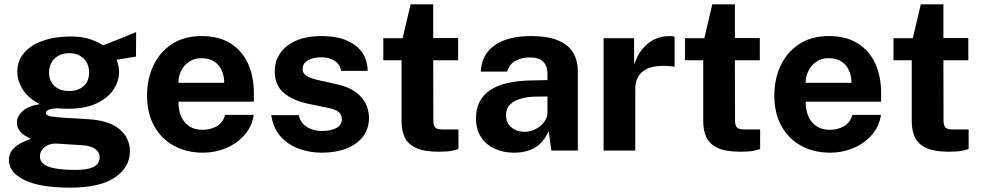

<svg xmlns="http://www.w3.org/2000/svg" viewBox="-20 -693 4520 884"><path d="M302.4 171Q164.3 171 92.6 136Q21 101 21 43.9Q21 17.5 34.8 -0.4Q48.6 -18.3 67.4 -29.3Q86.2 -40.2 102 -45.9Q117.7 -51.7 121.5 -53.6Q113.4 -58.2 98.2 -66.8Q83.1 -75.3 70.5 -90.6Q57.9 -105.8 57.9 -130.2Q57.9 -158.1 84.2 -181.5Q110.4 -204.8 163.8 -213.8Q112.8 -237.8 86.2 -279Q59.6 -320.2 59.6 -362.8Q59.6 -414 91.7 -450.4Q123.7 -486.8 179 -505.9Q234.3 -525 304.5 -525Q357.7 -525 391.8 -513.7Q426 -502.4 454.9 -484.2Q466.5 -488.8 485.3 -496.2Q504.2 -503.7 526.2 -512.5Q548.3 -521.2 569.4 -529.9Q590.5 -538.5 606.8 -545.3L606.1 -432.3L516.9 -417.8Q522.2 -404.5 525.2 -389Q528.2 -373.6 528.2 -363.4Q528.2 -318.7 502 -279.6Q475.7 -240.6 423.5 -216.5Q371.4 -192.3 294.1 -192.3Q284.9 -192.3 269 -192.8Q253.1 -193.3 243.2 -194.4Q214 -192.9 202.8 -187Q191.7 -181.1 191.7 -173.2Q191.7 -160.8 214.2 -157.1Q236.7 -153.4 282.2 -150.2Q298.5 -149.4 327 -147.9Q355.5 -146.4 389.6 -143.9Q484.6 -137.7 531.3 -97.4Q578.1 -57.1 578.1 3.9Q578.1 76.7 509.4 123.8Q440.7 171 302.4 171ZM325.9 89.3Q386.7 89.3 412.7 74.3Q438.8 59.3 438.8 31.4Q438.8 8 418.7 -6.9Q398.7 -21.7 360.4 -24.2L242 -31.8Q218.6 -33.1 201 -25Q183.3 -16.9 173.5 -3Q163.8 11 163.8 26.8Q163.8 59.3 203.3 74.3Q242.8 89.3 325.9 89.3ZM298.5 -274Q339.8 -274 365 -296.6Q390.2 -319.2 390.2 -358.6Q390.2 -399 365 -423.6Q339.8 -448.1 298.5 -448.1Q257.1 -448.1 231.5 -423.5Q205.9 -398.8 205.9 -358.6Q205.9 -320.2 230.7 -297.1Q255.5 -274 298.5 -274Z M801.7 -224.9Q801.3 -185.3 814.3 -156.2Q827.3 -127.1 852.1 -111.2Q876.9 -95.4 911.8 -95.4Q949.3 -95.4 977.5 -111.5Q1005.7 -127.6 1016.8 -164.1H1148.3Q1139.7 -109 1104.5 -70Q1069.3 -30.9 1019.3 -10.5Q969.3 10 915.3 10Q838.7 10 780.4 -22.1Q722.1 -54.2 689.6 -113.2Q657.1 -172.2 657.1 -252.6Q657.1 -330.2 686.8 -392.3Q716.5 -454.4 772.6 -490.7Q828.7 -527 907.9 -527Q986.9 -527 1040.5 -493.7Q1094.2 -460.4 1121.5 -401.2Q1148.8 -342.1 1148.8 -264.6V-224.9ZM801.3 -311.8H1012.4Q1012.4 -343.1 1000.8 -368.9Q989.2 -394.8 965.9 -409.9Q942.7 -425.1 907.6 -425.1Q874 -425.1 850.2 -408.7Q826.5 -392.4 813.8 -366.4Q801.2 -340.3 801.3 -311.8Z M1461.2 10Q1407.2 10 1357.4 -7.7Q1307.6 -25.4 1272.9 -63.6Q1238.2 -101.8 1228.8 -162.8H1355.2Q1361.8 -135.2 1379.2 -119.3Q1396.6 -103.3 1418.5 -96.6Q1440.4 -89.9 1460.5 -89.9Q1502.3 -89.9 1528 -103.2Q1553.8 -116.6 1553.8 -144Q1553.8 -165.2 1538.7 -177.7Q1523.6 -190.2 1488.5 -196.7L1397.4 -215.6Q1328.9 -229.9 1287.3 -264.7Q1245.7 -299.6 1245 -363.4Q1244.7 -410 1269.4 -447Q1294.2 -484 1342.7 -505.5Q1391.2 -527 1461.9 -527Q1557.6 -527 1614.7 -484.9Q1671.8 -442.8 1672.8 -366.6H1550.9Q1545.6 -396.7 1521.2 -412.9Q1496.8 -429.2 1460.2 -429.2Q1422.6 -429.2 1398 -415.6Q1373.3 -401.9 1373.3 -374.4Q1373.3 -354.2 1393.3 -342.4Q1413.2 -330.5 1455.4 -322L1539.5 -303.1Q1582.8 -292.3 1610 -274.2Q1637.3 -256 1652.3 -234.5Q1667.3 -213.1 1673.1 -191.3Q1679 -169.6 1679 -152.2Q1679 -100.4 1651.4 -64.3Q1623.8 -28.2 1574.8 -9.1Q1525.8 10 1461.2 10Z M2089.3 -415.6H1974.6L1975.2 -140.1Q1975.2 -120.9 1980.1 -111.7Q1985 -102.5 1995.2 -99.6Q2005.4 -96.8 2021.4 -96.8H2090.8V-7.1Q2080.7 -2.7 2059.5 1.4Q2038.2 5.5 2000.3 5.5Q1932.1 5.5 1894.9 -12.1Q1857.7 -29.7 1843.3 -61Q1828.8 -92.4 1828.8 -133.9V-415.6H1744.8V-517H1833.7L1870.5 -673H1974.6V-517.7H2089.3Z M2346.2 10Q2296.9 10 2257.2 -8.5Q2217.6 -26.9 2194.6 -62.1Q2171.6 -97.3 2171.6 -147.8Q2171.6 -232.8 2235.1 -277.1Q2298.5 -321.5 2435.6 -322.9L2500.5 -324.2V-354.9Q2500.5 -390.7 2479.7 -410Q2458.9 -429.2 2415 -428.5Q2383.3 -428.2 2354.6 -413.6Q2325.9 -399.1 2315 -363.2H2193.6Q2196.6 -419 2226.3 -455.4Q2256 -491.7 2306.6 -509.4Q2357.2 -527 2421.8 -527Q2501.1 -527 2549.1 -507.2Q2597.1 -487.4 2618.8 -450.8Q2640.4 -414.1 2640.4 -363.5V0H2518.4L2506.3 -89.2Q2480 -32.9 2440.2 -11.5Q2400.4 10 2346.2 10ZM2395.3 -86.1Q2415.1 -86.1 2433.8 -93.2Q2452.6 -100.3 2467.4 -112.7Q2482.3 -125 2491.2 -140.4Q2500.1 -155.8 2500.5 -172.5V-248.8L2447.8 -248.1Q2411.3 -247.7 2379.9 -239.3Q2348.5 -231 2329.2 -212.5Q2309.9 -194.1 2309.9 -162.5Q2309.9 -126.6 2334.7 -106.4Q2359.5 -86.1 2395.3 -86.1Z M2759 0V-517H2899.5V-394.6Q2912 -434.1 2934.8 -463.8Q2957.7 -493.6 2990.2 -510.3Q3022.7 -527 3063.3 -527Q3070.6 -527 3076.8 -526.3Q3083 -525.6 3086 -523.9V-384.9Q3081.7 -386.8 3075.4 -387.4Q3069.2 -388 3064 -388.4Q3020.8 -392.2 2990.5 -386Q2960.2 -379.9 2941.2 -365.5Q2922.2 -351.1 2913.6 -330.1Q2904.9 -309.1 2904.9 -283V0Z M3478.3 -415.6H3363.6L3364.2 -140.1Q3364.2 -120.9 3369.1 -111.7Q3374 -102.5 3384.2 -99.6Q3394.4 -96.8 3410.4 -96.8H3479.8V-7.1Q3469.7 -2.7 3448.5 1.4Q3427.2 5.5 3389.3 5.5Q3321.1 5.5 3283.9 -12.1Q3246.7 -29.7 3232.3 -61Q3217.8 -92.4 3217.8 -133.9V-415.6H3133.8V-517H3222.7L3259.5 -673H3363.6V-517.7H3478.3Z M3689.7 -224.9Q3689.3 -185.3 3702.3 -156.2Q3715.3 -127.1 3740.1 -111.2Q3764.9 -95.4 3799.8 -95.4Q3837.3 -95.4 3865.5 -111.5Q3893.7 -127.6 3904.8 -164.1H4036.3Q4027.7 -109 3992.5 -70Q3957.3 -30.9 3907.3 -10.5Q3857.3 10 3803.3 10Q3726.7 10 3668.4 -22.1Q3610.1 -54.2 3577.6 -113.2Q3545.1 -172.2 3545.1 -252.6Q3545.1 -330.2 3574.8 -392.3Q3604.5 -454.4 3660.6 -490.7Q3716.7 -527 3795.9 -527Q3874.9 -527 3928.5 -493.7Q3982.2 -460.4 4009.5 -401.2Q4036.8 -342.1 4036.8 -264.6V-224.9ZM3689.3 -311.8H3900.4Q3900.4 -343.1 3888.8 -368.9Q3877.2 -394.8 3853.9 -409.9Q3830.7 -425.1 3795.6 -425.1Q3762 -425.1 3738.2 -408.7Q3714.5 -392.4 3701.8 -366.4Q3689.2 -340.3 3689.3 -311.8Z M4438.3 -415.6H4323.6L4324.2 -140.1Q4324.2 -120.9 4329.1 -111.7Q4334 -102.5 4344.2 -99.6Q4354.4 -96.8 4370.4 -96.8H4439.8V-7.1Q4429.7 -2.7 4408.5 1.4Q4387.2 5.5 4349.3 5.5Q4281.1 5.5 4243.9 -12.1Q4206.7 -29.7 4192.3 -61Q4177.8 -92.4 4177.8 -133.9V-415.6H4093.8V-517H4182.7L4219.5 -673H4323.6V-517.7H4438.3Z"/></svg>

Font: Public Sans Thin
Style: Regular
Weight: 100
Designer: The Public Sans project authors (U.S. Web Design System). Libre Franklin designed by Pablo Impallari and Rodrigo Fuenzal
Version: Version 1.008